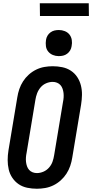

<svg xmlns="http://www.w3.org/2000/svg" viewBox="-20 -1149 565 1177"><path d="M206 8Q176 8 147 2Q118 -4 95 -19.5Q72 -35 56 -58.5Q40 -82 33.5 -110Q27 -138 27 -167.5Q27 -197 32 -228L86 -552Q90 -578 98.5 -603Q107 -628 121.5 -650.5Q136 -673 156.5 -691.5Q177 -710 201.5 -722Q226 -734 252 -738.5Q278 -743 303 -743Q333 -743 362 -737Q391 -731 414.5 -715.5Q438 -700 453.5 -676.5Q469 -653 476 -625Q483 -597 482.5 -567.5Q482 -538 477 -507L423 -183Q419 -157 410.5 -132Q402 -107 387.5 -84.5Q373 -62 352.5 -43.5Q332 -25 307.5 -13Q283 -1 257 3.5Q231 8 206 8ZM206 -88Q226 -88 246 -96.5Q266 -105 280.5 -121.5Q295 -138 302 -158Q309 -178 312 -198L366 -523Q369 -537 370 -551Q371 -565 369.5 -578.5Q368 -592 363.5 -605Q359 -618 350.5 -627.5Q342 -637 329.5 -642Q317 -647 303 -647Q283 -647 263 -638.5Q243 -630 229 -613.5Q215 -597 207.5 -577Q200 -557 197 -537L143 -212Q140 -198 139 -184Q138 -170 139.5 -156.5Q141 -143 145.5 -130Q150 -117 158.5 -107.5Q167 -98 179.5 -93Q192 -88 206 -88ZM340 -805Q321 -805 304 -812Q287 -819 275.5 -833Q264 -847 261.5 -866Q259 -885 262 -904Q264 -918 271 -930Q278 -942 289.5 -950.5Q301 -959 314 -962Q327 -965 341 -965Q360 -965 377.5 -958Q395 -951 406 -937Q417 -923 420 -904Q423 -885 419 -866Q417 -852 410 -840Q403 -828 391.5 -819.5Q380 -811 367 -808Q354 -805 340 -805ZM525 -1051H225L224 -1129H524Z"/></svg>

Font: Iosevka
Style: Bold Italic
Weight: 700
Italic angle: -9°
Monospace: yes
Designer: Belleve Invis
Foundry: Belleve Invis
Version: Version 32.5.0; ttfautohint (v1.8.4)